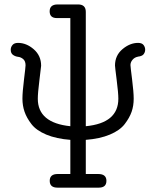

<svg xmlns="http://www.w3.org/2000/svg" viewBox="-20 -631 711 873"><path d="M28.8 -404.8Q28.8 -417 36.9 -426.5Q44.9 -436 62 -436Q100.1 -436 133.5 -407Q167 -377.9 167 -332Q167 -328.1 159.4 -268.1Q151.9 -208 151.9 -182.1Q151.9 -72.3 299.8 -57.1V-548.8H238.8Q205.6 -548.8 205.8 -579.8Q206.1 -610.8 242.2 -610.8H335Q370.1 -610.8 370.1 -577.1V-57.1Q518.1 -71.3 518.1 -182.1Q518.1 -208 510.5 -267.6Q502.9 -327.1 502.9 -333Q502.9 -378.9 536.9 -407.5Q570.8 -436 607.9 -436Q625 -436 632.6 -426.5Q640.1 -417 640.1 -404.8Q640.1 -397.9 637.5 -392.1Q634.8 -386.2 631.8 -383.1Q628.9 -379.9 624.5 -377.9Q620.1 -376 616.5 -375Q612.8 -374 609.9 -374L606 -373Q591.8 -370.1 582.5 -359.1Q573.2 -348.1 573.2 -335Q573.2 -328.1 580.6 -270Q587.9 -211.9 587.9 -182.1Q587.9 -149.9 578.4 -122.6Q568.8 -95.2 546.9 -66.7Q524.9 -38.1 479.5 -19Q434.1 0 370.1 4.9V160.2H426.8Q463.9 160.2 463.9 191.2Q463.9 222.2 429.2 222.2H241.2Q206.1 222.2 206.1 191.2Q206.1 160.2 242.2 160.2H299.8V4.9Q235.8 0 190.4 -19Q145 -38.1 123 -66.7Q101.1 -95.2 91.6 -123Q82 -150.9 82 -182.1Q82 -211.9 89.1 -269Q96.2 -326.2 96.2 -334Q96.2 -353 85.7 -362.1Q75.2 -371.1 62.5 -372.6Q49.8 -374 39.3 -381.3Q28.8 -388.7 28.8 -404.8Z"/></svg>

Font: CMU Typewriter Text Variable Width
Style: Medium
Weight: 500
Version: Version 0.7.0